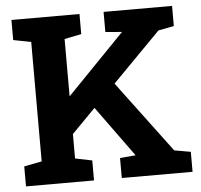

<svg xmlns="http://www.w3.org/2000/svg" viewBox="-51 -764 856 817"><g transform="rotate(-5 377.0 -355.5)"><path d="M215.8 -174.3 142.1 -258.8 490.2 -617.7 491.2 -619.1 420.9 -625V-710.9H713.4V-625L646.5 -611.8ZM27.3 0V-85.4L103 -100.1V-610.4L27.3 -625V-710.9H317.9V-625L245.6 -610.4V-100.1L317.9 -85.4V0ZM436.5 0V-85.4L502.9 -91.3H503.4L322.8 -340.3L417 -434.6L668.9 -97.7L738.8 -85.4V0Z"/></g></svg>

Font: Roboto Slab LO
Style: Bold
Weight: 700
Designer: Google
Version: Version 2.000